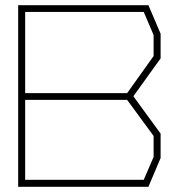

<svg xmlns="http://www.w3.org/2000/svg" viewBox="-20 -720 679 740"><path d="M552 0H50V-700H552L599 -590V-495L494 -349L599 -205V-111ZM572 -585 534 -674H77V-361H470L572 -504ZM572 -196 470 -335H77V-27H534L572 -115Z"/></svg>

Font: Turret Road ExtraLight
Style: Regular
Weight: 275
Designer: Noponies
Foundry: Noponies
Version: Version 1.001; ttfautohint (v1.8)